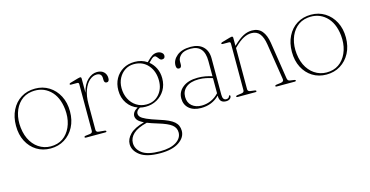

<svg xmlns="http://www.w3.org/2000/svg" viewBox="-73 -795 2656 1380"><g transform="rotate(-15 1255.0 -105.5)"><path d="M228.5 -435Q286 -435 331.5 -406.5Q377 -378 403.2 -327.8Q429.5 -277.5 429.5 -212Q429.5 -146.5 403.2 -96.5Q377 -46.5 331.2 -18.2Q285.5 10 227 10Q169 10 124 -18Q79 -46 53.2 -96Q27.5 -146 27.5 -211.5Q27.5 -277 52.8 -327.5Q78 -378 123.2 -406.5Q168.5 -435 228.5 -435ZM256.5 -6Q305.5 -12 339.8 -44.2Q374 -76.5 389.8 -126.2Q405.5 -176 399.5 -235.5Q389 -331.5 334 -380.5Q279 -429.5 200 -420Q149 -413.5 114.8 -380.8Q80.5 -348 65.5 -298Q50.5 -248 57 -190Q64 -127.5 92 -84Q120 -40.5 162.8 -20Q205.5 0.5 256.5 -6Z M571.5 -418.5V-312.5Q586 -373 619 -404Q652 -435 689.5 -435Q722 -435 740 -417.2Q758 -399.5 758 -371.5Q758 -344.5 739 -344.5Q720 -344.5 720 -369.5V-380.5Q720 -418 681.5 -418Q654.5 -418 629.2 -396.2Q604 -374.5 587.8 -332Q571.5 -289.5 571.5 -228V-36.5Q571.5 -19.5 590.5 -17.5L636 -13Q645 -12 645 -5.5Q645 0 636.5 0H491Q482.5 0 482.5 -6Q482.5 -12 492 -13.5L525.5 -17.5Q544.5 -20 544.5 -36V-383Q544.5 -395.5 533 -395.5H486Q477.5 -395.5 477.5 -401.5Q477.5 -406 486 -409L547 -426.5Q557 -429.5 562 -429.5Q571.5 -429.5 571.5 -418.5Z M1035.5 13.5Q1109 36 1139.2 62.2Q1169.5 88.5 1169.5 130.5Q1169.5 179.5 1119.8 213.2Q1070 247 979 247Q878 247 830.2 211.2Q782.5 175.5 782.5 127Q782.5 89 815.5 55.2Q848.5 21.5 922.5 1.5Q889.5 -14.5 878.2 -29Q867 -43.5 866.5 -59.5Q867 -91.5 906.5 -113Q860.5 -129.5 832.2 -170.5Q804 -211.5 804 -267Q804 -316 825 -354Q846 -392 883.2 -413.8Q920.5 -435.5 969.5 -435.5Q1021 -435.5 1061 -408.5L1067.5 -415Q1086.5 -435 1104.2 -446.5Q1122 -458 1142 -458Q1161 -458 1174.8 -448Q1188.5 -438 1188.5 -424Q1188.5 -401 1166 -401Q1155 -401 1147.8 -409.8Q1140.5 -418.5 1134 -427.2Q1127.5 -436 1118.5 -436Q1108.5 -436 1097.5 -426.5Q1086.5 -417 1071.5 -401Q1099 -379 1115.2 -345.5Q1131.5 -312 1131.5 -270.5Q1131.5 -221 1109 -183.2Q1086.5 -145.5 1048.5 -124.2Q1010.5 -103 964.5 -103Q942.5 -103 922 -108Q893.5 -92 893.5 -71Q893.5 -57 903.8 -45.2Q914 -33.5 944.2 -19.8Q974.5 -6 1035.5 13.5ZM960.5 -421Q923 -421 893.8 -402Q864.5 -383 847.5 -350.5Q830.5 -318 830.5 -277.5Q830.5 -232 849 -195.8Q867.5 -159.5 900 -138.5Q932.5 -117.5 974 -117.5Q1032 -117.5 1068.2 -158Q1104.5 -198.5 1104.5 -260Q1104.5 -330 1065 -375.5Q1025.5 -421 960.5 -421ZM807 125Q807 170 848 201.5Q889 233 983 233Q1059 233 1101.8 205.8Q1144.5 178.5 1144.5 136Q1144.5 102 1117.2 79.8Q1090 57.5 1016.5 35.5Q971.5 22 941.5 10Q870 27.5 838.5 57.2Q807 87 807 125Z M1226 -94.5Q1226 -144 1266.8 -176Q1307.5 -208 1378 -208Q1408 -208 1434.8 -203Q1461.5 -198 1484 -190.5V-304Q1484 -422.5 1383.5 -422.5Q1333 -422.5 1309.5 -401Q1286 -379.5 1286 -353.5V-332.5Q1286 -306.5 1266.5 -306.5Q1247 -306.5 1247 -334.5Q1247 -374.5 1283.5 -405Q1320 -435.5 1387 -435.5Q1445.5 -435.5 1478.2 -404Q1511 -372.5 1511 -316.5V-45.5Q1511 -5.5 1537.5 -5.5Q1556 -5.5 1561.5 -21.5Q1563.5 -27 1567 -27Q1572 -27 1572 -20.5Q1572 -9 1561.8 -0.2Q1551.5 8.5 1532.5 8.5Q1484 8.5 1484 -44.5V-46.5Q1430 9 1347 9Q1291 9 1258.5 -19Q1226 -47 1226 -94.5ZM1255.5 -98Q1255.5 -55 1283.5 -31Q1311.5 -7 1355.5 -7Q1392 -7 1425 -21.5Q1458 -36 1484 -64V-176.5Q1461.5 -184 1436 -189.5Q1410.5 -195 1382 -195Q1321.5 -195 1288.5 -168.5Q1255.5 -142 1255.5 -98Z M1700 -418.5V-359L1704.5 -363Q1745.5 -402 1777.2 -418.5Q1809 -435 1842 -435Q1889.5 -435 1916 -403.5Q1942.5 -372 1951.5 -314.5L1994 -40Q1995.5 -30 2000 -24Q2004.5 -18 2017 -16.5L2046 -12.5Q2054.5 -11.5 2054.5 -5.5Q2054.5 0 2046 0H1911Q1902 0 1902 -5.5Q1902 -11.5 1911.5 -13L1946 -17.5Q1970 -21 1967 -40L1924.5 -310Q1916 -364 1894.2 -390.8Q1872.5 -417.5 1833 -417.5Q1804.5 -417.5 1775 -402.2Q1745.5 -387 1711 -353.5L1700 -343V-36.5Q1700 -20 1719 -17.5L1752.5 -13Q1761.5 -12 1761.5 -5.5Q1761.5 0 1753 0H1619Q1611 0 1611 -5.5Q1611 -11 1619.5 -12.5L1654 -17.5Q1673 -20 1673 -36V-383Q1673 -395.5 1661.5 -395.5H1614.5Q1606 -395.5 1606 -401.5Q1606 -406 1614.5 -409L1675.5 -426.5Q1685.5 -429.5 1690.5 -429.5Q1700 -429.5 1700 -418.5Z M2281.5 -435Q2339 -435 2384.5 -406.5Q2430 -378 2456.2 -327.8Q2482.5 -277.5 2482.5 -212Q2482.5 -146.5 2456.2 -96.5Q2430 -46.5 2384.2 -18.2Q2338.5 10 2280 10Q2222 10 2177 -18Q2132 -46 2106.2 -96Q2080.5 -146 2080.5 -211.5Q2080.5 -277 2105.8 -327.5Q2131 -378 2176.2 -406.5Q2221.5 -435 2281.5 -435ZM2309.5 -6Q2358.5 -12 2392.8 -44.2Q2427 -76.5 2442.8 -126.2Q2458.5 -176 2452.5 -235.5Q2442 -331.5 2387 -380.5Q2332 -429.5 2253 -420Q2202 -413.5 2167.8 -380.8Q2133.5 -348 2118.5 -298Q2103.5 -248 2110 -190Q2117 -127.5 2145 -84Q2173 -40.5 2215.8 -20Q2258.5 0.5 2309.5 -6Z"/></g></svg>

Font: Fraunces 144pt Soft Thin
Style: Regular
Weight: 100
Version: Version 1.000;[0bf87f6ff]